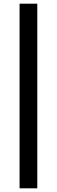

<svg xmlns="http://www.w3.org/2000/svg" viewBox="-20 -770 308 1040"><path d="M86 250V-750H182V250Z"/></svg>

Font: TypoPRO Source Sans Pro
Style: Bold
Weight: 700
Designer: Paul D. Hunt
Foundry: Adobe Systems Incorporated
Version: Version 2.020;PS 2.000;hotconv 1.0.86;makeotf.lib2.5.63406